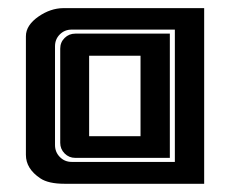

<svg xmlns="http://www.w3.org/2000/svg" viewBox="-20 -447 560 467"><path d="M321.8 -311.5H196.8V-115.7H321.8ZM126.5 -328.6Q126.5 -344.2 137.2 -354.7Q147.9 -365.2 163.1 -365.2H393.1V-63H163.1Q147.9 -63 137.2 -73.7Q126.5 -84.5 126.5 -99.6ZM405.3 -53.2V-375H154.3Q137.2 -375 125.5 -363.3Q113.8 -351.6 113.8 -334.5V-94.2Q113.8 -77.1 125.5 -65.2Q137.2 -53.2 154.3 -53.2ZM43 -356Q43 -356 43 -358.9Q43 -385.7 74.2 -407.2Q103 -426.8 133.3 -427.2H476.6V0H137.2Q97.7 0 78.1 -13.2Q43 -36.6 43 -70.3Z"/></svg>

Font: Ebtekar Inline 2
Style: Inline-2
Weight: 500
Designer: Arman Khorramak
Foundry: Arman Khorramak
Version: Version 2.000